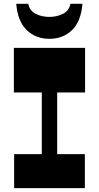

<svg xmlns="http://www.w3.org/2000/svg" viewBox="-20 -979 515 999"><path d="M197.5 -133.7V-543H277.5V-133.7ZM53.5 0V-177H421.5V0ZM52.2 -498V-730H422.7V-498ZM236.7 -777Q166.5 -777 119.2 -822.3Q72 -867.5 64.5 -959.2H127Q134.2 -923 165.9 -907Q197.5 -891 236.7 -891Q275.5 -891 307.5 -907Q339.5 -923 346.5 -959.2H409Q401.5 -867.5 354.7 -822.3Q308 -777 236.7 -777Z"/></svg>

Font: Savate ExtraLight
Style: Regular
Weight: 200
Designer: Max Esnée
Foundry: Plomb Type
Version: Version 2.000